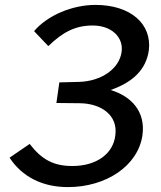

<svg xmlns="http://www.w3.org/2000/svg" viewBox="-20 -753 656 783"><path d="M119 -626 177 -565C234 -620 285 -649 358 -649C435 -649 484 -601 476 -542C467 -472 392 -421 301 -419L222 -417L210 -333L306 -332C390 -331 463 -285 450 -199C441 -127 375 -76 275 -76C200 -76 151 -101 101 -166L19 -110C70 -32 153 10 257 10C412 10 543 -76 561 -202C574 -297 517 -360 431 -386C521 -417 576 -469 587 -548C600 -655 513 -733 369 -733C276 -733 174 -691 119 -626Z"/></svg>

Font: United Sans Medium
Style: Italic
Weight: 500
Italic angle: -8°
Designer: Pablo Impallari, Rodrigo Fuenzalida (Modified by Dan O. Williams)
Version: Version 1.000;PS 001.000;hotconv 1.0.88;makeotf.lib2.5.64775